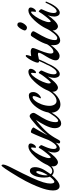

<svg xmlns="http://www.w3.org/2000/svg" viewBox="786 -1588 804 2459"><g transform="rotate(-90 1187.5 -358.0)"><path d="M88.9 -63Q99.6 -63 117.4 -79.1Q135.3 -95.2 154.8 -121.1Q143.1 -147.9 143.1 -194.8Q143.1 -231.4 149.9 -264.6Q156.7 -297.9 168.5 -322.8Q180.2 -347.7 195.6 -362.3Q210.9 -377 228 -377Q251.5 -377 264.2 -359.4Q276.9 -341.8 276.9 -314Q276.9 -291.5 272.2 -270.5Q267.6 -249.5 258.3 -227.5Q249 -205.6 234.4 -181.9Q219.7 -158.2 200.2 -129.9Q196.8 -125.5 193.4 -121.1Q189.9 -116.7 187 -111.8Q192.9 -102.1 202.6 -96.4Q212.4 -90.8 226.1 -90.8Q243.2 -90.8 256.6 -98.6Q270 -106.4 280.8 -118.7Q291.5 -130.9 300.3 -146Q309.1 -161.1 316.9 -175.8Q321.8 -186 327.1 -186Q330.1 -186 332.5 -184.1Q335 -182.1 335 -179.2Q335 -174.8 333 -170.9Q327.1 -156.2 317.1 -138.7Q307.1 -121.1 293.2 -106.2Q279.3 -91.3 261.5 -81.1Q243.7 -70.8 222.2 -70.8Q212.9 -70.8 199.2 -75.4Q185.5 -80.1 171.9 -94.2Q156.2 -75.7 138.9 -58.1Q121.6 -40.5 103.8 -26.6Q85.9 -12.7 68.1 -4.4Q50.3 3.9 34.2 3.9Q18.6 3.9 8.1 -3.2Q-2.4 -10.3 -9.3 -22Q-16.1 -33.7 -19 -48.8Q-22 -64 -22 -80.1Q-22 -99.6 -18.8 -121.3Q-15.6 -143.1 -10.5 -164.3Q-5.4 -185.5 1 -205.1Q7.3 -224.6 13.2 -240.2Q22.5 -265.1 34.4 -294.4Q46.4 -323.7 62.3 -357.9Q78.1 -392.1 99.1 -432.1Q120.1 -472.2 147.9 -519Q184.6 -580.1 210.9 -622.3Q237.3 -664.6 255.4 -690.7Q273.4 -716.8 283.9 -728.5Q294.4 -740.2 298.8 -740.2Q302.2 -740.2 306.2 -734.4Q310.1 -728.5 310.1 -715.8Q310.1 -707 304.9 -692.4Q299.8 -677.7 293 -661.9Q286.1 -646 278.8 -631.3Q271.5 -616.7 267.1 -607.9Q226.6 -529.8 196.3 -468Q166 -406.2 143.6 -357.4Q121.1 -308.6 106.4 -271.5Q91.8 -234.4 83 -205.6Q74.2 -176.8 70.6 -155Q66.9 -133.3 66.9 -115.2Q66.9 -90.8 72.8 -76.9Q78.6 -63 88.9 -63ZM171.9 -170.9Q171.9 -165 172.4 -159.2Q172.9 -153.3 173.8 -147.9Q184.6 -164.1 194.1 -181.2Q203.6 -198.2 210.7 -215.1Q217.8 -231.9 221.9 -247.3Q226.1 -262.7 226.1 -275.9Q226.1 -294.9 213.9 -294.9Q207.5 -294.4 200.2 -283.4Q192.9 -272.5 186.5 -254.9Q180.2 -237.3 176 -215.3Q171.9 -193.4 171.9 -170.9Z M653.8 -162.1Q643.6 -134.8 628.2 -105Q612.8 -75.2 594.2 -50.5Q575.7 -25.9 554.7 -10Q533.7 5.9 512.7 5.9Q498.5 5.9 489.3 -1.2Q480 -8.3 474.4 -18.8Q468.8 -29.3 466.3 -41.5Q463.9 -53.7 463.9 -64Q463.9 -79.6 467.5 -100.1Q471.2 -120.6 481.9 -147Q465.3 -124.5 447 -101.3Q428.7 -78.1 409.9 -59.6Q391.1 -41 372.3 -29.1Q353.5 -17.1 336.9 -17.1Q329.1 -17.1 320.3 -21.2Q311.5 -25.4 304 -33.4Q296.4 -41.5 291.5 -53.5Q286.6 -65.4 286.6 -81.1Q286.6 -107.4 298.8 -139.4Q311 -171.4 329.8 -203.6Q348.6 -235.8 371.6 -266.1Q394.5 -296.4 416 -318.8Q435.5 -339.8 452.9 -354.5Q470.2 -369.1 485.6 -378.2Q501 -387.2 514.6 -391.4Q528.3 -395.5 541 -396Q552.7 -396 560.5 -393.3Q568.4 -390.6 572.8 -386.2Q577.1 -381.8 578.9 -376Q580.6 -370.1 580.6 -363.8Q580.6 -356.9 576.7 -346.2Q572.8 -335.4 565.9 -324.7Q559.1 -314 550 -306.4Q541 -298.8 530.8 -298.8Q526.9 -298.8 525.9 -301.8Q524.9 -304.7 524.9 -309.1Q524.9 -317.4 526.9 -328.6Q528.8 -339.8 528.8 -348.1Q528.8 -355.5 527.1 -358.6Q525.4 -361.8 520 -361.8Q507.3 -356.4 492.9 -341.1Q478.5 -325.7 464.4 -304.9Q450.2 -284.2 437.3 -260Q424.3 -235.8 414.3 -212.2Q404.3 -188.5 398.4 -167.2Q392.6 -146 392.6 -131.8Q392.6 -121.6 395.5 -115.7Q398.4 -109.9 402.8 -109.9Q406.2 -109.9 413.6 -116.2Q420.9 -122.6 430.4 -132.8Q439.9 -143.1 450.2 -156Q460.4 -168.9 470.5 -181.6Q480.5 -194.3 488.8 -205.6Q497.1 -216.8 502 -224.1Q514.6 -242.7 519.8 -252.9Q524.9 -263.2 530.8 -263.2Q533.2 -263.2 537.8 -259.3Q542.5 -255.4 547.1 -250.2Q551.8 -245.1 555.2 -239.7Q558.6 -234.4 558.6 -231.9Q558.6 -225.1 552.2 -212.6Q545.9 -200.2 534.7 -172.9Q522 -143.6 515.9 -118.2Q509.8 -92.8 509.8 -73.2Q509.8 -66.4 510.7 -59.6Q511.7 -52.7 514.2 -47.1Q516.6 -41.5 521 -37.8Q525.4 -34.2 532.7 -34.2Q544.4 -34.2 556.9 -43.7Q569.3 -53.2 580.8 -67.9Q592.3 -82.5 602.5 -99.4Q612.8 -116.2 620.6 -131.3Q628.4 -146.5 633.1 -157Q637.7 -167.5 638.7 -168.9Q642.6 -176.8 647.9 -176.8Q650.9 -176.8 653.3 -174.8Q655.8 -172.9 655.8 -168.9Q655.8 -166 653.8 -162.1Z M1006.8 -162.1Q989.7 -123.5 969.5 -89.6Q949.2 -55.7 927.2 -30.5Q905.3 -5.4 882.3 9.3Q859.4 23.9 836.9 23.9Q821.3 23.9 809.8 17.6Q798.3 11.2 790.8 0Q783.2 -11.2 779.5 -26.9Q775.9 -42.5 775.9 -61Q775.9 -86.4 785.9 -116.9Q795.9 -147.5 811.3 -179.2Q826.7 -210.9 845.5 -241.7Q864.3 -272.5 881.8 -298.8Q869.6 -290.5 853.8 -277.8Q837.9 -265.1 820.6 -250Q803.2 -234.9 785.2 -218Q767.1 -201.2 751 -184.8Q734.9 -168.5 721.2 -153.3Q707.5 -138.2 698.7 -126Q671.9 -89.4 654.8 -60.1Q637.7 -30.8 627.9 -12.2Q621.1 1.5 614.3 6.3Q607.4 11.2 600.1 11.2Q593.8 11.2 586.9 7.6Q580.1 3.9 580.1 -5.9Q580.1 -11.7 585.4 -29.8Q590.8 -47.9 599.9 -73Q608.9 -98.1 620.4 -128.4Q631.8 -158.7 644.3 -189.7Q656.7 -220.7 668.9 -250.2Q681.2 -279.8 691.4 -303.2Q701.7 -326.7 709 -342Q716.3 -357.4 718.8 -359.9Q725.1 -366.2 739.5 -362.3Q753.9 -358.4 768.1 -350.1Q774.9 -345.7 778.6 -341.3Q782.2 -336.9 784.2 -333Q785.2 -330.6 784.7 -328.6Q784.2 -326.7 783.2 -325.2Q781.7 -323.7 772 -307.9Q762.2 -292 748 -267.3Q733.9 -242.7 716.8 -211.9Q699.7 -181.2 684.1 -149.9Q707.5 -182.1 729.5 -207.5Q751.5 -232.9 768.6 -251.5Q788.1 -272.5 806.2 -289.1Q858.4 -335 887.5 -357.4Q916.5 -379.9 932.1 -379.9Q938.5 -379.9 945.6 -375.7Q952.6 -371.6 958.5 -364.7Q964.4 -357.9 968.3 -349.1Q972.2 -340.3 972.2 -331.1Q972.2 -321.8 963.4 -305.9Q954.6 -290 941.4 -268.8Q928.2 -247.6 912.6 -221.9Q897 -196.3 883.8 -168Q870.6 -139.6 861.8 -109.4Q853 -79.1 853 -48.8Q853 -34.7 857.2 -24.4Q861.3 -14.2 871.1 -14.2Q881.3 -14.2 896.7 -28.3Q912.1 -42.5 929 -64.9Q945.8 -87.4 962.6 -115Q979.5 -142.6 992.2 -168.9Q996.1 -176.8 1001 -176.8Q1003.4 -176.8 1006.1 -175Q1008.8 -173.3 1008.8 -168.9Q1008.8 -166 1006.8 -162.1Z M1062 -125Q1062 -107.9 1065.9 -91.8Q1069.8 -75.7 1077.4 -63.2Q1085 -50.8 1096.9 -43Q1108.9 -35.2 1125 -35.2Q1147.5 -35.2 1168.7 -46.6Q1189.9 -58.1 1208.7 -76.7Q1227.5 -95.2 1242.9 -119.4Q1258.3 -143.6 1269 -168.9Q1270.5 -172.9 1272.9 -174.8Q1275.4 -176.8 1277.8 -176.8Q1281.2 -176.8 1283.7 -175Q1286.1 -173.3 1286.1 -168.9Q1286.1 -167.5 1285.6 -166Q1285.2 -164.6 1284.2 -162.1Q1273.9 -136.7 1254.9 -106Q1235.8 -75.2 1209.2 -48.6Q1182.6 -22 1149.4 -3.9Q1116.2 14.2 1078.1 14.2Q1056.2 14.2 1037.4 5.6Q1018.6 -2.9 1004.4 -18.6Q990.2 -34.2 982.2 -56.9Q974.1 -79.6 974.1 -107.9Q974.1 -136.2 982.9 -168.2Q991.7 -200.2 1007.1 -231.4Q1022.5 -262.7 1043.5 -291.5Q1064.5 -320.3 1088.9 -342.3Q1113.3 -364.3 1140.1 -377.2Q1167 -390.1 1193.8 -390.1Q1216.8 -390.1 1227.8 -375Q1238.8 -359.9 1238.8 -334Q1238.8 -313.5 1229.7 -295.4Q1220.7 -277.3 1208.3 -264.2Q1195.8 -251 1183.3 -243.4Q1170.9 -235.8 1164.1 -235.8Q1158.2 -235.8 1158.2 -241.2Q1158.2 -243.2 1161.1 -249Q1165.5 -257.8 1170.2 -268.3Q1174.8 -278.8 1178.5 -289.1Q1182.1 -299.3 1184.6 -309.1Q1187 -318.8 1187 -326.2Q1187 -341.8 1172.9 -341.8Q1162.6 -341.8 1150.6 -333Q1138.7 -324.2 1126.2 -309.1Q1113.8 -293.9 1102.3 -273.2Q1090.8 -252.4 1081.8 -228.3Q1072.8 -204.1 1067.4 -177.7Q1062 -151.4 1062 -125Z M1609.9 -162.1Q1599.6 -134.8 1584.2 -105Q1568.8 -75.2 1550.3 -50.5Q1531.7 -25.9 1510.7 -10Q1489.7 5.9 1468.8 5.9Q1454.6 5.9 1445.3 -1.2Q1436 -8.3 1430.4 -18.8Q1424.8 -29.3 1422.4 -41.5Q1419.9 -53.7 1419.9 -64Q1419.9 -79.6 1423.6 -100.1Q1427.2 -120.6 1438 -147Q1421.4 -124.5 1403.1 -101.3Q1384.8 -78.1 1366 -59.6Q1347.2 -41 1328.4 -29.1Q1309.6 -17.1 1293 -17.1Q1285.2 -17.1 1276.4 -21.2Q1267.6 -25.4 1260 -33.4Q1252.4 -41.5 1247.6 -53.5Q1242.7 -65.4 1242.7 -81.1Q1242.7 -107.4 1254.9 -139.4Q1267.1 -171.4 1285.9 -203.6Q1304.7 -235.8 1327.6 -266.1Q1350.6 -296.4 1372.1 -318.8Q1391.6 -339.8 1408.9 -354.5Q1426.3 -369.1 1441.7 -378.2Q1457 -387.2 1470.7 -391.4Q1484.4 -395.5 1497.1 -396Q1508.8 -396 1516.6 -393.3Q1524.4 -390.6 1528.8 -386.2Q1533.2 -381.8 1534.9 -376Q1536.6 -370.1 1536.6 -363.8Q1536.6 -356.9 1532.7 -346.2Q1528.8 -335.4 1522 -324.7Q1515.1 -314 1506.1 -306.4Q1497.1 -298.8 1486.8 -298.8Q1482.9 -298.8 1481.9 -301.8Q1481 -304.7 1481 -309.1Q1481 -317.4 1482.9 -328.6Q1484.9 -339.8 1484.9 -348.1Q1484.9 -355.5 1483.2 -358.6Q1481.4 -361.8 1476.1 -361.8Q1463.4 -356.4 1449 -341.1Q1434.6 -325.7 1420.4 -304.9Q1406.2 -284.2 1393.3 -260Q1380.4 -235.8 1370.4 -212.2Q1360.4 -188.5 1354.5 -167.2Q1348.6 -146 1348.6 -131.8Q1348.6 -121.6 1351.6 -115.7Q1354.5 -109.9 1358.9 -109.9Q1362.3 -109.9 1369.6 -116.2Q1377 -122.6 1386.5 -132.8Q1396 -143.1 1406.2 -156Q1416.5 -168.9 1426.5 -181.6Q1436.5 -194.3 1444.8 -205.6Q1453.1 -216.8 1458 -224.1Q1470.7 -242.7 1475.8 -252.9Q1481 -263.2 1486.8 -263.2Q1489.3 -263.2 1493.9 -259.3Q1498.5 -255.4 1503.2 -250.2Q1507.8 -245.1 1511.2 -239.7Q1514.6 -234.4 1514.6 -231.9Q1514.6 -225.1 1508.3 -212.6Q1502 -200.2 1490.7 -172.9Q1478 -143.6 1471.9 -118.2Q1465.8 -92.8 1465.8 -73.2Q1465.8 -66.4 1466.8 -59.6Q1467.8 -52.7 1470.2 -47.1Q1472.7 -41.5 1477.1 -37.8Q1481.4 -34.2 1488.8 -34.2Q1500.5 -34.2 1512.9 -43.7Q1525.4 -53.2 1536.9 -67.9Q1548.3 -82.5 1558.6 -99.4Q1568.8 -116.2 1576.7 -131.3Q1584.5 -146.5 1589.1 -157Q1593.8 -167.5 1594.7 -168.9Q1598.6 -176.8 1604 -176.8Q1606.9 -176.8 1609.4 -174.8Q1611.8 -172.9 1611.8 -168.9Q1611.8 -166 1609.9 -162.1Z M1873 -162.1Q1866.2 -148.9 1855.5 -131.6Q1844.7 -114.3 1831.1 -95.9Q1817.4 -77.6 1801.5 -59.6Q1785.6 -41.5 1768.8 -27.6Q1752 -13.7 1734.6 -4.9Q1717.3 3.9 1701.2 3.9Q1690.9 3.9 1680.9 1Q1670.9 -2 1662.8 -8.1Q1654.8 -14.2 1649.9 -23.4Q1645 -32.7 1645 -45.9Q1645 -64 1652.1 -84.2Q1659.2 -104.5 1670.2 -125.2Q1681.2 -146 1693.6 -166Q1706.1 -186 1717 -204.3Q1728 -222.7 1735.1 -237.8Q1742.2 -252.9 1742.2 -264.2Q1742.2 -268.6 1737.1 -271.2Q1731.9 -273.9 1723.1 -273.9Q1718.8 -273.9 1711.7 -272.5Q1704.6 -271 1695.8 -269Q1687 -267.1 1677 -264.9Q1667 -262.7 1657.2 -261.2Q1642.1 -224.6 1627 -192.9Q1611.8 -161.1 1601.1 -143.1Q1597.2 -136.2 1594.5 -133.5Q1591.8 -130.9 1587.9 -130.9Q1581.1 -130.9 1581.1 -137.2Q1581.1 -139.6 1581.8 -142.8Q1582.5 -146 1584 -148.9Q1598.1 -175.3 1611.1 -202.9Q1624 -230.5 1636.2 -258.8Q1625 -258.8 1620.1 -263.4Q1615.2 -268.1 1615.2 -277.8Q1615.2 -288.1 1620.4 -303.5Q1625.5 -318.8 1633.3 -335.7Q1641.1 -352.5 1650.9 -369.4Q1660.6 -386.2 1670.4 -399.7Q1680.2 -413.1 1688.2 -421.6Q1696.3 -430.2 1701.2 -430.2Q1705.1 -430.2 1709 -427.2Q1712.9 -424.3 1712.9 -418.9Q1712.9 -411.6 1708.5 -396Q1704.1 -380.4 1697.3 -359.9Q1717.8 -362.8 1733.2 -364.5Q1748.5 -366.2 1756.8 -366.2Q1776.9 -366.2 1790 -358.6Q1803.2 -351.1 1803.2 -338.9Q1803.2 -331.5 1797.9 -316.7Q1792.5 -301.8 1784.7 -282.2Q1776.9 -262.7 1767.6 -240Q1758.3 -217.3 1750.5 -194.1Q1742.7 -170.9 1737.3 -148.9Q1731.9 -127 1731.9 -108.9Q1731.9 -94.7 1737.5 -85Q1743.2 -75.2 1754.9 -75.2Q1763.7 -75.2 1774.7 -79.3Q1785.6 -83.5 1798.8 -94Q1812 -104.5 1826.9 -122.8Q1841.8 -141.1 1857.9 -168.9Q1861.8 -176.8 1867.2 -176.8Q1870.1 -176.8 1872.6 -174.8Q1875 -172.9 1875 -168.9Q1875 -166 1873 -162.1Z M2131.3 -500Q2131.3 -489.3 2125 -474.4Q2118.7 -459.5 2108.6 -446Q2098.6 -432.6 2086.7 -423.3Q2074.7 -414.1 2063.5 -414.1Q2048.3 -414.1 2037.8 -423.3Q2027.3 -432.6 2027.3 -442.9Q2027.3 -447.3 2030.5 -456.1Q2033.7 -464.8 2038.8 -475.3Q2043.9 -485.8 2051 -496.8Q2058.1 -507.8 2066.2 -516.8Q2074.2 -525.9 2082.3 -531.5Q2090.3 -537.1 2098.1 -537.1Q2117.7 -537.1 2124.5 -527.8Q2131.3 -518.6 2131.3 -500ZM2068.4 -162.1Q2051.3 -123.5 2031 -91.6Q2010.7 -59.6 1989.3 -36.9Q1967.8 -14.2 1945.1 -1.5Q1922.4 11.2 1900.4 11.2Q1883.8 11.2 1872.1 4.2Q1860.4 -2.9 1852.8 -15.1Q1845.2 -27.3 1841.8 -43.7Q1838.4 -60.1 1838.4 -79.1Q1838.4 -114.7 1848.1 -149.7Q1857.9 -184.6 1873.3 -218Q1888.7 -251.5 1908.2 -283.7Q1927.7 -315.9 1947.3 -346.2Q1951.7 -353.5 1958 -359.4Q1964.4 -365.2 1970.2 -365.2Q1978.5 -365.2 1986.8 -362.3Q1995.1 -359.4 2002 -354.7Q2008.8 -350.1 2012.9 -344.5Q2017.1 -338.9 2017.1 -333Q2017.1 -326.2 2008.8 -310.5Q2000.5 -294.9 1987.8 -273.2Q1975.1 -251.5 1960.7 -225.1Q1946.3 -198.7 1933.6 -170.4Q1920.9 -142.1 1912.6 -113.5Q1904.3 -85 1904.3 -59.1Q1904.3 -52.7 1905 -46.6Q1905.8 -40.5 1908.4 -35.9Q1911.1 -31.2 1916.7 -28.6Q1922.4 -25.9 1932.1 -25.9Q1942.4 -25.9 1957.8 -38.1Q1973.1 -50.3 1990 -70.6Q2006.8 -90.8 2023.7 -116.5Q2040.5 -142.1 2053.2 -168.9Q2057.1 -176.8 2062 -176.8Q2065.4 -176.8 2067.9 -174.8Q2070.3 -172.9 2070.3 -168.9Q2070.3 -166 2068.4 -162.1Z M2395 -162.1Q2384.8 -134.8 2369.4 -105Q2354 -75.2 2335.4 -50.5Q2316.9 -25.9 2295.9 -10Q2274.9 5.9 2253.9 5.9Q2239.7 5.9 2230.5 -1.2Q2221.2 -8.3 2215.6 -18.8Q2210 -29.3 2207.5 -41.5Q2205.1 -53.7 2205.1 -64Q2205.1 -79.6 2208.7 -100.1Q2212.4 -120.6 2223.1 -147Q2206.5 -124.5 2188.2 -101.3Q2169.9 -78.1 2151.1 -59.6Q2132.3 -41 2113.5 -29.1Q2094.7 -17.1 2078.1 -17.1Q2070.3 -17.1 2061.5 -21.2Q2052.7 -25.4 2045.2 -33.4Q2037.6 -41.5 2032.7 -53.5Q2027.8 -65.4 2027.8 -81.1Q2027.8 -107.4 2040 -139.4Q2052.2 -171.4 2071 -203.6Q2089.8 -235.8 2112.8 -266.1Q2135.7 -296.4 2157.2 -318.8Q2176.8 -339.8 2194.1 -354.5Q2211.4 -369.1 2226.8 -378.2Q2242.2 -387.2 2255.9 -391.4Q2269.5 -395.5 2282.2 -396Q2293.9 -396 2301.8 -393.3Q2309.6 -390.6 2314 -386.2Q2318.4 -381.8 2320.1 -376Q2321.8 -370.1 2321.8 -363.8Q2321.8 -356.9 2317.9 -346.2Q2314 -335.4 2307.1 -324.7Q2300.3 -314 2291.3 -306.4Q2282.2 -298.8 2272 -298.8Q2268.1 -298.8 2267.1 -301.8Q2266.1 -304.7 2266.1 -309.1Q2266.1 -317.4 2268.1 -328.6Q2270 -339.8 2270 -348.1Q2270 -355.5 2268.3 -358.6Q2266.6 -361.8 2261.2 -361.8Q2248.5 -356.4 2234.1 -341.1Q2219.7 -325.7 2205.6 -304.9Q2191.4 -284.2 2178.5 -260Q2165.5 -235.8 2155.5 -212.2Q2145.5 -188.5 2139.6 -167.2Q2133.8 -146 2133.8 -131.8Q2133.8 -121.6 2136.7 -115.7Q2139.6 -109.9 2144 -109.9Q2147.5 -109.9 2154.8 -116.2Q2162.1 -122.6 2171.6 -132.8Q2181.2 -143.1 2191.4 -156Q2201.7 -168.9 2211.7 -181.6Q2221.7 -194.3 2230 -205.6Q2238.3 -216.8 2243.2 -224.1Q2255.9 -242.7 2261 -252.9Q2266.1 -263.2 2272 -263.2Q2274.4 -263.2 2279.1 -259.3Q2283.7 -255.4 2288.3 -250.2Q2293 -245.1 2296.4 -239.7Q2299.8 -234.4 2299.8 -231.9Q2299.8 -225.1 2293.5 -212.6Q2287.1 -200.2 2275.9 -172.9Q2263.2 -143.6 2257.1 -118.2Q2251 -92.8 2251 -73.2Q2251 -66.4 2252 -59.6Q2252.9 -52.7 2255.4 -47.1Q2257.8 -41.5 2262.2 -37.8Q2266.6 -34.2 2273.9 -34.2Q2285.6 -34.2 2298.1 -43.7Q2310.5 -53.2 2322 -67.9Q2333.5 -82.5 2343.8 -99.4Q2354 -116.2 2361.8 -131.3Q2369.6 -146.5 2374.3 -157Q2378.9 -167.5 2379.9 -168.9Q2383.8 -176.8 2389.2 -176.8Q2392.1 -176.8 2394.5 -174.8Q2397 -172.9 2397 -168.9Q2397 -166 2395 -162.1Z"/></g></svg>

Font: Mervale Script
Style: Regular
Weight: 400
Designer: Astigmatic (AOETI)
Foundry: Astigmatic (AOETI)
Version: Version 1.000